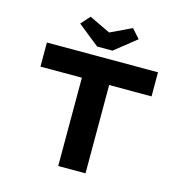

<svg xmlns="http://www.w3.org/2000/svg" viewBox="-129 -1037 1107 1155"><g transform="rotate(15 424.5 -459.0)"><path d="M337 0V-550H79V-700H771V-550H507V0ZM377 -755 243 -862 293 -918 440 -848H410L557 -918L607 -862L473 -755Z"/></g></svg>

Font: Lexend Peta
Style: Bold
Weight: 700
Designer: Bonnie Shaver-Troup, Thomas Jockin
Foundry: Lexend
Version: Version 1.007